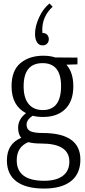

<svg xmlns="http://www.w3.org/2000/svg" viewBox="-20 -833 491 1113"><path d="M202 -579Q183 -597 183 -636Q183 -681 206.5 -732Q230 -783 267 -813L285 -794Q225 -738 225 -660Q225 -648 226 -642Q242 -642 252 -633Q263 -622 263 -606Q263 -590 252 -579Q242 -570 227 -570Q212 -570 202 -579ZM236 260Q130 260 75 218.5Q20 177 20 97Q20 0 103 -34Q85 -55 85 -93Q85 -142 131 -177Q47 -220 47 -333Q47 -424 98.5 -467Q150 -510 231 -510Q270 -510 300 -500L429 -499V-460L365 -458Q405 -413 405 -333Q405 -247 358.5 -201Q312 -155 230 -155Q196 -155 169 -162Q134 -139 134 -110Q134 -83 156 -72.5Q178 -62 227 -62Q446 -62 446 92Q446 174 391.5 217Q337 260 236 260ZM228 -195Q334 -195 334 -334Q334 -467 227 -467Q117 -467 117 -333Q117 -265 146 -230Q175 -195 228 -195ZM236 215Q306 215 344 186.5Q382 158 382 104Q382 -1 219 -1Q172 -1 144 -9Q77 19 77 96Q77 215 236 215Z"/></svg>

Font: Arsenal
Style: Regular
Weight: 400
Designer: Andrij Shevchenko
Foundry: Stairsfor
Version: Version 2.001;PS 002.001;hotconv 1.0.88;makeotf.lib2.5.64775